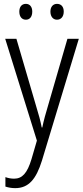

<svg xmlns="http://www.w3.org/2000/svg" viewBox="-20 -733 430 994"><path d="M80 -673C80 -647 93 -631 114 -631C134 -631 147 -646 147 -673C147 -698 134 -713 114 -713C93 -713 80 -698 80 -673ZM241 -673C241 -647 255 -631 275 -631C296 -631 310 -647 310 -673C310 -699 296 -713 275 -713C255 -713 241 -698 241 -673ZM7 -532 171 -5 143 91C121 164 95 192 53 192C37 192 22 189 8 184V233C24 238 40 241 59 241C128 241 167 195 197 99L388 -532H329L231 -194C217 -148 206 -108 199 -73H196C190 -105 181 -139 164 -194L65 -532Z"/></svg>

Font: Noto Sans Display SemiCondensed Light
Style: Regular
Weight: 300
Width: 4
Designer: Monotype Design Team
Foundry: Monotype Imaging Inc.
Version: Version 1.900